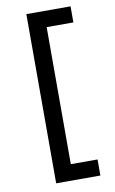

<svg xmlns="http://www.w3.org/2000/svg" viewBox="-93 -761 563 941"><g transform="rotate(-10 188.0 -291.0)"><path d="M108 130V-712H328V-632H195V50H328V130Z"/></g></svg>

Font: Overpass
Style: Regular
Weight: 400
Designer: Delve Withrington, Dave Bailey, Thomas Jockin
Foundry: Delve Fonts LLC
Version: Version 4.000